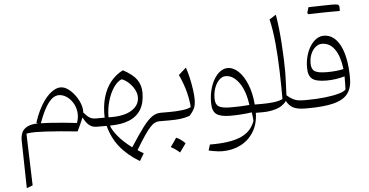

<svg xmlns="http://www.w3.org/2000/svg" viewBox="-69 -912 2831 1472"><g transform="rotate(-5 1347.0 -176.0)"><path d="M386.7 -266.6Q415.5 -266.6 443.4 -248.5Q471.2 -230.5 491.2 -199.2Q511.2 -168 516.8 -127.4Q522.5 -86.9 506.3 -42Q457 -47.9 401.9 -53Q346.7 -58.1 300.3 -61Q253.9 -64 230 -64Q268.1 -168.5 305.9 -217.5Q343.8 -266.6 386.7 -266.6ZM404.8 -324.7Q383.8 -324.7 361.6 -314.2Q339.4 -303.7 316.9 -283.2Q294.4 -262.7 272.9 -232.2Q251.5 -201.7 231.9 -161.4Q212.4 -121.1 196.3 -71.3L207 -64.9Q157.7 -63.5 127.7 -49.1Q97.7 -34.7 84.7 -8.3Q71.8 18.1 72.3 56.6L79.6 422.4L126 405.3L113.3 5.9Q127 2.9 143.8 1.5Q160.6 0 183.6 0Q212.9 0 262.7 2.7Q312.5 5.4 375 10.5Q437.5 15.6 505.4 22.9Q516.1 2.9 528.8 -26.4Q541.5 -55.7 552.2 -80.6Q573.2 -39.1 596.9 -19.5Q620.6 0 653.8 0H654.3V-64H653.3Q624.5 -64 605 -76.4Q585.4 -88.9 560.5 -118.7Q561 -121.1 561.3 -123.8Q561.5 -126.5 561.5 -128.4Q561.5 -158.2 547.6 -192.1Q533.7 -226.1 510.5 -256.3Q487.3 -286.6 459.7 -305.7Q432.1 -324.7 404.8 -324.7Z M876.5 -346.2Q906.2 -335 931.6 -311Q957 -287.1 972.9 -257.3Q988.8 -227.5 988.8 -198.2Q988.8 -137.7 932.4 -100.8Q876 -64 775.4 -64H751Q750.5 -125.5 767.1 -185.1Q783.7 -244.6 812.5 -288.3Q841.3 -332 876.5 -346.2ZM892.1 -413.6Q835.9 -386.2 796.6 -336.7Q757.3 -287.1 737.8 -218.3Q718.3 -149.4 721.2 -64H654.3Q647 -64 643.3 -56.4Q639.6 -48.8 639.6 -33.2V-30.8Q639.6 -15.1 643.3 -7.6Q647 0 654.3 0Q675.8 0 693.6 0Q711.4 0 731 0Q754.9 92.8 811.3 163.6Q867.7 234.4 961.9 291L996.1 233.9Q983.4 227.1 971.2 219.5Q959 211.9 950.7 205.6Q989.3 141.6 1016.4 101.3Q1043.5 61 1064 38.8Q1084.5 16.6 1101.3 8.3Q1118.2 0 1136.2 0H1151.9V-64H1151.4Q1116.2 -64 1084.2 -41.5Q1052.2 -19 1012.2 34.2Q972.2 87.4 912.1 180.7Q844.2 129.9 804.7 80.8Q765.1 31.7 756.8 0Q846.2 0 906.2 -25.1Q966.3 -50.3 996.6 -101.3Q1026.9 -152.3 1026.9 -230.5Q1026.9 -287.1 997.1 -330.3Q967.3 -373.5 892.1 -413.6Z M1151.9 0H1217.8Q1266.6 0 1300.5 -4.4Q1334.5 -8.8 1370.6 -21Q1399.9 -53.7 1410.4 -78.6Q1420.9 -103.5 1420.9 -146.5Q1420.9 -175.3 1414.6 -220.2Q1408.2 -265.1 1397.7 -311.8Q1387.2 -358.4 1375 -392.1L1316.9 -340.3Q1351.6 -263.7 1367.2 -200.9Q1382.8 -138.2 1385.7 -87.4Q1362.8 -74.7 1316.4 -69.3Q1270 -64 1219.2 -64H1151.9Q1144.5 -64 1140.9 -56.4Q1137.2 -48.8 1137.2 -33.2V-30.8Q1137.2 -15.1 1140.9 -7.6Q1144.5 0 1151.9 0ZM1253.9 136.7Q1241.7 154.8 1230.2 171.4Q1218.8 188 1206.5 205.1Q1224.1 214.4 1241.5 226.3Q1258.8 238.3 1273.9 252.4Q1286.6 235.4 1298.6 218.5Q1310.5 201.7 1322.3 185.1Q1302.2 165.5 1285.4 154.1Q1268.6 142.6 1253.9 136.7Z M1673.3 -300.3Q1728.5 -300.3 1774.2 -238.8Q1819.8 -177.2 1835 -64.9Q1800.3 -61 1762.2 -59.8Q1724.1 -58.6 1691.4 -58.6Q1624.5 -58.6 1598.9 -75.2Q1573.2 -91.8 1573.2 -136.7Q1573.2 -182.1 1586.9 -219.2Q1600.6 -256.3 1623.3 -278.3Q1646 -300.3 1673.3 -300.3ZM1692.9 -360.8Q1664.1 -360.8 1637.2 -341.8Q1610.4 -322.8 1589.4 -288.6Q1568.4 -254.4 1556.2 -207.8Q1543.9 -161.1 1543.9 -105.5Q1543.9 -41.5 1576.2 -18.1Q1608.4 5.4 1683.6 5.4Q1724.1 5.4 1766.4 2.4Q1808.6 -0.5 1848.1 -6.3Q1851.1 11.7 1853 26.6Q1855 41.5 1855.5 60.1Q1826.7 142.1 1743.7 177.5Q1660.6 212.9 1507.3 211.4L1493.2 256.3Q1509.3 259.8 1527.1 263.2Q1544.9 266.6 1563.5 268.8Q1582 271 1598.6 271Q1678.2 271 1741.2 238Q1804.2 205.1 1841.1 144Q1877.9 83 1878.9 0H1935.1V-64H1876.5Q1869.1 -152.8 1842 -219.7Q1814.9 -286.6 1775.9 -323.7Q1736.8 -360.8 1692.9 -360.8Z M2097.2 -736.3 2046.4 -703.6Q2065.9 -621.1 2075.7 -516.4Q2085.4 -411.6 2088.6 -300.5Q2091.8 -189.5 2091.8 -87.4Q2064 -73.7 2021.2 -68.8Q1978.5 -64 1935.1 -64Q1927.7 -64 1924.1 -56.4Q1920.4 -48.8 1920.4 -33.2V-30.8Q1920.4 -15.1 1924.1 -7.6Q1927.7 0 1935.1 0Q1984.4 0 2034.4 -14.6Q2084.5 -29.3 2116.7 -70.3Q2135.3 -33.2 2168.2 -16.6Q2201.2 0 2261.2 0H2261.7V-64H2261.2Q2236.3 -64 2215.6 -66.4Q2194.8 -68.8 2173.3 -79.3Q2151.9 -89.8 2124.5 -113.8Q2126.5 -151.4 2127.7 -187.7Q2128.9 -224.1 2129.9 -252Q2130.9 -279.8 2130.9 -291Q2130.9 -339.4 2128.7 -397.5Q2126.5 -455.6 2122.3 -516.1Q2118.2 -576.7 2111.8 -633.5Q2105.5 -690.4 2097.2 -736.3Z M2621.6 -201.7Q2621.6 -281.2 2609.9 -344.5Q2598.1 -407.7 2575.7 -452.1Q2553.2 -496.6 2521.2 -520Q2489.3 -543.5 2449.2 -543.5Q2418.5 -543.5 2391.6 -525.1Q2364.7 -506.8 2344.2 -474.6Q2323.7 -442.4 2312 -400.1Q2300.3 -357.9 2300.3 -310.1Q2300.3 -248 2331.3 -223.6Q2362.3 -199.2 2440.4 -199.2Q2475.6 -199.2 2511.7 -204.3Q2547.9 -209.5 2581.1 -219.2Q2581.1 -196.3 2580.8 -169.7Q2580.6 -143.1 2579.6 -120.1Q2570.8 -104.5 2527.1 -91.8Q2483.4 -79.1 2417.2 -71.5Q2351.1 -64 2274.4 -64H2261.7Q2254.4 -64 2250.7 -56.4Q2247.1 -48.8 2247.1 -33.2V-30.8Q2247.1 -15.1 2250.7 -7.6Q2254.4 0 2261.7 0H2275.9Q2403.3 0 2479.2 -19.5Q2555.2 -39.1 2588.4 -83.3Q2621.6 -127.4 2621.6 -201.7ZM2577.6 -275.9Q2552.7 -269.5 2520.5 -266.4Q2488.3 -263.2 2448.2 -263.2Q2380.4 -263.2 2355.2 -280Q2330.1 -296.9 2330.1 -341.3Q2330.1 -380.4 2343.5 -412.4Q2356.9 -444.3 2379.6 -463.6Q2402.3 -482.9 2429.7 -482.9Q2489.3 -482.9 2527.3 -429.2Q2565.4 -375.5 2577.6 -275.9ZM2539.1 -721.7Q2554.7 -721.7 2564.5 -721.7Q2574.2 -721.7 2579.8 -721.7Q2585.4 -721.7 2588.4 -721.7Q2588.9 -728 2588.9 -735.8Q2588.9 -743.7 2588.9 -748.5Q2588.9 -765.6 2578.6 -770.5Q2568.4 -775.4 2533.7 -775.4Q2501 -768.1 2468.3 -760Q2435.5 -752 2403.1 -743.9Q2370.6 -735.8 2338.4 -727.5Q2340.8 -725.1 2343 -722.7Q2345.2 -720.2 2347.7 -717.8Q2377.9 -718.8 2409.9 -719.7Q2441.9 -720.7 2474.4 -721.2Q2506.8 -721.7 2539.1 -721.7ZM2347.7 -717.8Q2378.9 -727.1 2409.9 -736.3Q2440.9 -745.6 2471.9 -755.6Q2502.9 -765.6 2533.7 -775.4Q2524.9 -775.4 2505.9 -775.1Q2486.8 -774.9 2461.4 -774.2Q2436 -773.4 2407.5 -772.9Q2378.9 -772.5 2351.6 -771.5Q2348.1 -760.7 2345 -750Q2341.8 -739.3 2338.4 -727.5Q2340.8 -725.1 2343 -722.7Q2345.2 -720.2 2347.7 -717.8Z"/></g></svg>

Font: Pinar-VF
Style: Regular
Weight: 300
Designer: Amin Abedi
Version: Version 3.0